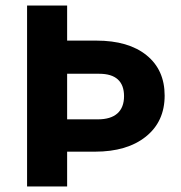

<svg xmlns="http://www.w3.org/2000/svg" viewBox="-20 -675 654 695"><path d="M78 0V-655H223V-528H329Q445 -528 510.5 -475Q576 -422 576 -329Q576 -235 508 -180.5Q440 -126 324 -126H223V0ZM429 -327Q429 -367 406.5 -387.5Q384 -408 339 -408H223V-243H334Q381 -243 405 -264.5Q429 -286 429 -327Z"/></svg>

Font: Intel One Mono
Style: Bold
Weight: 700
Monospace: yes
Designer: Fred Shallcrass
Foundry: Frere-Jones Type LLC
Version: Version 1.400;hotconv 1.1.0;makeotfexe 2.6.0;FJTRelease1.4